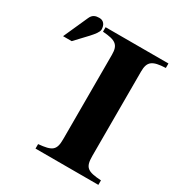

<svg xmlns="http://www.w3.org/2000/svg" viewBox="-167 -813 864 926"><g transform="rotate(30 265.0 -350.0)"><path d="M10 -536H58L121 -603C140 -624 155 -643 155 -656C155 -682 142 -700 118 -700C98 -700 81 -695 71 -672ZM516 0V-25C440 -30 421 -41 421 -106V-576C421 -632 442 -648 516 -651V-676H166V-651C238 -646 259 -632 259 -576V-106C259 -44 241 -32 166 -25V0Z"/></g></svg>

Font: XITS Math
Style: Bold
Weight: 700
Designer: MicroPress Inc., with final additions and corrections provided by Coen Hoffman, Elsevier (retired)
Version: Version 1.105